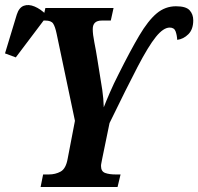

<svg xmlns="http://www.w3.org/2000/svg" viewBox="-73 -746 791 766"><path d="M89 0 99 -50H122Q148 -50 169 -61.5Q190 -73 197 -113L226 -264L153 -611Q147 -640 139 -652Q131 -664 108 -664H97L108 -714H380L369 -664H333Q297 -664 297 -630Q297 -609 303.5 -576.5Q310 -544 315 -512L324 -456Q330 -422 335 -387.5Q340 -353 341 -318Q349 -339 365 -376Q381 -413 400 -450Q447 -544 482.5 -604Q518 -664 552 -692.5Q586 -721 629 -721Q669 -721 683.5 -705Q698 -689 698 -665Q698 -629 678.5 -609.5Q659 -590 634 -587Q633 -606 627.5 -621Q622 -636 604 -636Q579 -636 549 -599Q519 -562 475.5 -478.5Q432 -395 364 -255L335 -114Q333 -103 331.5 -96Q330 -89 330 -84Q330 -62 346.5 -56Q363 -50 388 -50H408L396 0ZM-10 -517 -53 -533 -6 -688Q3 -716 22 -723Q41 -730 65 -720Q89 -710 111 -688L110 -676Z"/></svg>

Font: Noto Serif ExtraCondensed
Style: Bold Italic
Weight: 700
Width: 2
Italic angle: -12°
Designer: Monotype Design Team
Foundry: Monotype Imaging Inc.
Version: Version 2.013; ttfautohint (v1.8.4.7-5d5b)